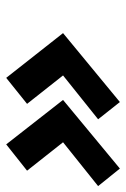

<svg xmlns="http://www.w3.org/2000/svg" viewBox="89 -586 416 635"><g transform="rotate(90 297.5 -268.0)"><path d="M450 -268 544 -149 457 -80 310 -268 537 -456 595 -384ZM229 -268 323 -149 237 -80 89 -268 317 -456 374 -384Z"/></g></svg>

Font: Advent Pro
Style: Bold Italic
Weight: 700
Italic angle: -12°
Designer: VivaRado, Andreas Kalpakidis
Foundry: VivaRado, Andreas Kalpakidis
Version: Version 3.000